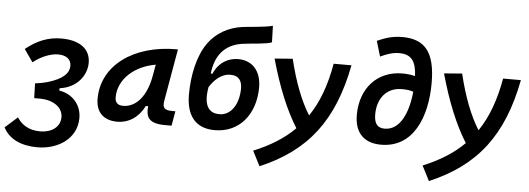

<svg xmlns="http://www.w3.org/2000/svg" viewBox="-71 -916 3644 1323"><g transform="rotate(5 1750.5 -254.0)"><path d="M222.2 233.9C366.2 233.9 491.7 150.9 494.1 11.7C495.6 -88.4 425.8 -155.3 340.8 -168.5H339.4L340.8 -185.1C458 -199.7 524.9 -288.1 524.9 -376.5C524.9 -470.7 452.1 -527.3 323.7 -527.3C233.9 -527.3 157.2 -497.6 77.6 -433.6L138.2 -346.7C197.8 -393.6 262.7 -416 310.1 -416C362.8 -416 400.4 -393.6 400.9 -344.7C400.9 -292.5 356 -250 254.4 -220.2C227.1 -212.4 205.1 -208 168.9 -203.6L171.9 -101.6C179.2 -101.6 186 -101.6 191.9 -101.6C202.6 -101.6 210.4 -102.1 217.8 -101.6C304.2 -99.6 370.6 -55.2 370.6 12.7C370.6 83.5 308.1 123 232.9 123C145.5 123 98.6 81.5 72.3 40L-13.7 116.7C25.9 195.3 111.8 233.9 222.2 233.9Z M754.9 10.3C836.4 10.3 902.8 -34.7 942.9 -114.7H959C952.1 -44.9 967.3 4.9 1085.4 4.9H1131.3L1148.9 -96.2H1127C1071.8 -96.2 1058.1 -113.3 1066.4 -161.6L1129.4 -522.5H1118.2C827.1 -522.5 607.4 -370.1 607.4 -135.3C607.4 -43 661.1 10.3 754.9 10.3ZM786.6 -102.1C749.5 -102.1 730.5 -120.1 730.5 -156.2C730.5 -281.2 839.4 -379.4 986.3 -404.3L972.2 -325.7C947.3 -183.1 875.5 -102.1 786.6 -102.1Z M1429.7 9.8C1602.1 9.8 1707.5 -125 1709.5 -305.7C1710.9 -426.3 1644.5 -492.2 1549.3 -492.2C1485.8 -492.2 1417 -460.4 1380.9 -376.5L1369.1 -376C1382.8 -504.4 1449.2 -582.5 1569.3 -599.6C1631.8 -608.4 1741.2 -612.3 1770.5 -627.9L1767.1 -741.7C1710.9 -726.1 1610.4 -722.2 1557.1 -714.8C1462.4 -701.7 1379.9 -655.8 1325.2 -579.6C1259.8 -488.8 1231.9 -349.1 1231.9 -219.2C1231.9 -85.4 1287.6 9.8 1429.7 9.8ZM1452.1 -102.5C1392.6 -102.5 1336.4 -136.7 1361.8 -281.7C1387.7 -323.2 1436 -379.9 1504.9 -379.9C1566.4 -379.9 1586.9 -341.8 1585.9 -288.1C1584 -184.6 1534.7 -102.5 1452.1 -102.5Z M1759.3 230.5C2085.4 92.3 2255.9 -131.3 2330.1 -517.6H2207C2180.7 -368.2 2137.2 -247.6 2069.3 -147.9C2010.3 -242.2 1961.4 -367.7 1922.9 -527.3L1798.3 -517.6C1852.1 -325.2 1915 -171.4 1989.7 -52.2C1916.5 21 1823.7 79.6 1706.5 127.4Z M2580.1 9.8C2803.7 9.8 2891.1 -208.5 2891.1 -443.4C2891.1 -651.4 2823.2 -742.2 2663.1 -742.2C2589.4 -742.2 2540 -722.7 2489.3 -700.7L2521 -594.7C2566.4 -615.7 2605.5 -629.9 2651.4 -629.9C2736.8 -629.9 2768.1 -581.5 2772.9 -481.9C2744.6 -488.8 2715.3 -492.2 2686 -492.2C2509.3 -492.2 2397.9 -363.3 2396.5 -184.1C2395.5 -51.3 2467.8 9.8 2580.1 9.8ZM2770 -373.5C2756.3 -228 2703.1 -102.5 2595.2 -102.5C2545.9 -102.5 2522 -131.8 2522.5 -196.3C2522.5 -300.8 2581.1 -384.3 2689.9 -384.3C2714.8 -384.3 2741.7 -383.3 2770 -373.5Z M2931.2 230.5C3257.3 92.3 3427.7 -131.3 3502 -517.6H3378.9C3352.5 -368.2 3309.1 -247.6 3241.2 -147.9C3182.1 -242.2 3133.3 -367.7 3094.7 -527.3L2970.2 -517.6C3023.9 -325.2 3086.9 -171.4 3161.6 -52.2C3088.4 21 2995.6 79.6 2878.4 127.4Z"/></g></svg>

Font: Cascadia Mono PL SemiBold
Style: Italic
Weight: 600
Italic angle: -10°
Monospace: yes
Designer: Aaron Bell
Foundry: Saja Typeworks
Version: Version 2404.023